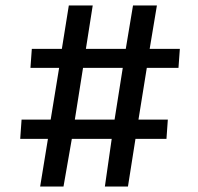

<svg xmlns="http://www.w3.org/2000/svg" viewBox="-20 -683 726 703"><path d="M127 0 155.5 -174.5H54L59 -245H165.5L196.5 -434.5H91.5L96.5 -504H206.5L232 -663H319.5L294.5 -504H440.5L467 -663H554.5L528 -504H638.5L633.5 -434.5H517.5L487 -245H594.5L589.5 -174.5H476L448.5 0H364L389 -174.5H243L212.5 0ZM254 -245H399.5L429.5 -434.5H284Z"/></svg>

Font: Koeln Type Sans
Style: Italic
Weight: 400
Italic angle: -7.5°
Designer: Eben Sorkin
Foundry: Eben Sorkin
Version: Version 2.001